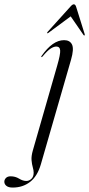

<svg xmlns="http://www.w3.org/2000/svg" viewBox="-155 -623 412 887"><path d="M173 -346.5 33.5 137Q17.5 191.5 -16.2 217.5Q-50 243.5 -96.5 243.5Q-115.5 243.5 -125.2 235.8Q-135 228 -135 216.5Q-135 207 -127.5 199.2Q-120 191.5 -106 191.5Q-84.5 191.5 -67 202.2Q-49.5 213 -33.5 213Q-20.5 213 -10 203.2Q0.5 193.5 0.5 174.5Q0.5 163.5 -3.5 150Q-7.5 136.5 -9.2 117.5Q-11 98.5 -3 71L109 -319Q124.5 -372.5 123 -390.2Q121.5 -408 105 -408Q94 -408 79.2 -398.8Q64.5 -389.5 41.5 -362Q38 -358 36 -359.5Q34.5 -360.5 37 -364.5Q88 -437.5 141 -437.5Q168 -437.5 177.8 -417Q187.5 -396.5 173 -346.5ZM235.5 -459.5Q233.8 -457.6 230.9 -461.3L171.6 -547.4L68.3 -470.9Q63.8 -468.1 62.7 -469.7Q62.1 -471.7 65.2 -476L170.4 -592.5Q179.8 -603.5 186.4 -603.1Q193.4 -602.7 196.9 -590.9L236 -466Q237.6 -461.4 235.5 -459.5Z"/></svg>

Font: Fraunces 144pt Light
Style: Italic
Weight: 300
Italic angle: -16°
Version: Version 1.000;[0bf87f6ff]